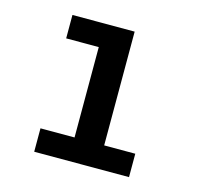

<svg xmlns="http://www.w3.org/2000/svg" viewBox="-76 -544 652 626"><g transform="rotate(15 250.0 -231.5)"><path d="M90 0V-79H205V-384H95V-463H305V-79H410V0Z"/></g></svg>

Font: Inconsolata SemiBold
Style: Regular
Weight: 600
Monospace: yes
Designer: Raph Levien, Cyreal, Brenton Simpson
Foundry: Raph Levien, Cyreal, Google
Version: Version 3.100; ttfautohint (v1.8.4.7-5d5b)